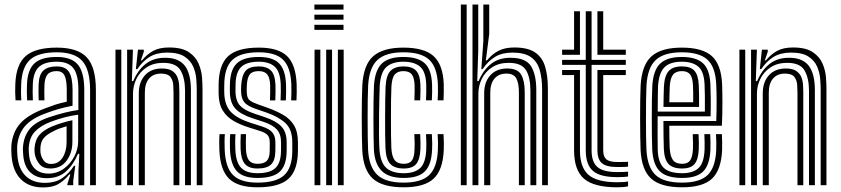

<svg xmlns="http://www.w3.org/2000/svg" viewBox="-20 -820 3721 850"><path d="M378.8 0V-421.8Q378.8 -511 344.6 -549.8Q310.5 -588.5 231.2 -588.5Q149.8 -588.5 113.2 -555.8Q76.8 -523 73.8 -447.5Q73 -431 73 -412.5Q73 -394 74.5 -375.8H48.8Q47.5 -395 47.2 -411.5Q47 -428 47.8 -448.5Q51.2 -535.2 94.2 -572.2Q137.2 -609.2 231.2 -609.2Q324.2 -609.2 364.4 -565.8Q404.5 -522.2 404.5 -421.8V0ZM327.2 0.2V-62L331.2 -138.8H325.2Q304.5 -89.8 271.4 -60.2Q238.2 -30.8 185.8 -31.2Q142.2 -31.2 114.5 -56.8Q86.8 -82.2 82.8 -133.8Q82.2 -141.2 81.6 -151.6Q81 -162 81.8 -169.8Q85.5 -217 111.1 -248.6Q136.8 -280.2 196 -300.5Q269.5 -325.2 327 -333.2V-421.8Q327 -488.8 305 -517.8Q283 -546.8 231.2 -546.8Q177 -546.8 152.1 -523.4Q127.2 -500 125.2 -446.2Q124.8 -430.5 124.6 -412.6Q124.5 -394.8 125.5 -375.8H100Q98.8 -395.8 98.8 -413.6Q98.8 -431.5 99.5 -446.8Q102 -511.5 132.6 -539.6Q163.2 -567.8 231.2 -567.8Q296.5 -567.8 324.8 -533.9Q353 -500 353 -421.8V0.2ZM169.8 9.8Q109.5 9.8 73.1 -25.8Q36.8 -61.2 31.2 -129.5Q30.5 -140 30 -153.2Q29.5 -166.5 30.2 -174.5Q35 -234 69.1 -272.9Q103.2 -311.8 179 -340Q207 -350.8 225.6 -356.9Q244.2 -363 275.5 -369.8V-422Q275.5 -465.5 265.8 -485.4Q256 -505.2 231.2 -505.2Q202.8 -505.2 190.4 -490.4Q178 -475.5 176.8 -443Q176.5 -435 176.2 -415.9Q176 -396.8 176.8 -375.8H151.2Q150.2 -400 150.5 -416.8Q150.8 -433.5 151 -445.8Q152.8 -491 172.8 -508.5Q192.8 -526 231.2 -526Q269.8 -526 285.5 -501.4Q301.2 -476.8 301.2 -422V-352Q266.8 -345.2 240.8 -337.8Q214.8 -330.2 187.5 -320.2Q119 -295.8 89.6 -260.4Q60.2 -225 56 -172.5Q55.5 -163.8 55.9 -152.5Q56.2 -141.2 57 -131.5Q61.8 -72.2 93.4 -41.4Q125 -10.5 178 -10.5Q226.5 -10.5 257 -32.5Q287.5 -54.5 307.5 -86H313.2L304.2 -19.8V0H278.5L278 -4L291.5 -47.5H286.8Q263 -19 237.4 -4.6Q211.8 9.8 169.8 9.8ZM195.2 -51.5Q232.2 -51.5 261.9 -72.8Q291.5 -94 308.8 -126.9Q326 -159.8 326 -194.8V-312.2Q269.8 -305.2 204.5 -280.8Q159.2 -263.5 134.5 -237.2Q109.8 -211 107.2 -165.2Q106.8 -157.5 107.4 -149.8Q108 -142 108.5 -136Q111.8 -95 134.2 -73.2Q156.8 -51.5 195.2 -51.5ZM201.8 -74Q171 -74 154.8 -93.4Q138.5 -112.8 134 -138.2Q132.2 -152.5 132.8 -163Q135.2 -200.5 154.6 -222.9Q174 -245.2 212.2 -261Q231.5 -268.8 254.9 -276Q278.2 -283.2 300.5 -287.8V-192.5Q300.5 -143.5 275 -108.8Q249.5 -74 201.8 -74ZM205.5 -94.2Q239.2 -94.2 257 -122.1Q274.8 -150 274.8 -190.2V-261Q238 -250.5 220.8 -241.2Q187.8 -225.8 173.6 -208.5Q159.5 -191.2 158.8 -163Q158.8 -157.2 158.8 -151.8Q158.8 -146.2 159.8 -140.5Q162.8 -124.5 173.4 -109.4Q184 -94.2 205.5 -94.2Z M851 0V-423.2Q851 -442 849 -469.5Q847 -497 835.8 -524Q824.5 -551 797.5 -569.1Q770.5 -587.2 720.2 -587.2Q674.2 -587.2 643.2 -568.6Q612.2 -550 587.8 -514H581.5L590.8 -600H616.5L616.8 -591L603.5 -552.5H608.2Q632 -580.8 659.1 -595.2Q686.2 -609.8 728.5 -609.8Q785.8 -609.8 816.4 -588.9Q847 -568 859.6 -537.6Q872.2 -507.2 874.4 -477.1Q876.5 -447 876.5 -428.2V0ZM491.2 0V-600H517V0ZM542.8 0V-600H568.5L563.8 -461.2H569.8Q591 -511 626 -537.9Q661 -564.8 712.5 -564.2Q772.2 -563.8 798.8 -528.1Q825.2 -492.5 825.2 -421.5V0H799.2V-418.2Q799.2 -473.5 779.8 -507.6Q760.2 -541.8 703 -541.8Q659.5 -541.8 629.6 -522.2Q599.8 -502.8 584.2 -471.5Q568.8 -440.2 568.8 -405.2V0ZM594.5 0V-407.5Q594.5 -456.5 621.6 -486.6Q648.8 -516.8 696.5 -516.8Q726.8 -516.8 742.9 -505.8Q759 -494.8 765.5 -478Q772 -461.2 773 -443.6Q774 -426 774 -413.2V0H748.2V-411.8Q748.2 -426.8 746.8 -446.1Q745.2 -465.5 734 -479.9Q722.8 -494.2 692.8 -494.2Q659 -494.2 640.1 -472.4Q621.2 -450.5 621.2 -410.2V0Z M1119.8 -74Q1082.2 -74 1064.8 -93.6Q1047.2 -113.2 1045.2 -159.2Q1044.8 -172.5 1044.8 -190.8Q1044.8 -209 1045.8 -226.2H1069.2Q1068.5 -210.2 1068.4 -192.8Q1068.2 -175.2 1068.8 -161Q1070.2 -125.2 1082.2 -110Q1094.2 -94.8 1119.8 -94.8Q1149 -94.8 1161.4 -108.2Q1173.8 -121.8 1174 -151.5Q1174.2 -161.8 1174.2 -171Q1174.2 -180.2 1174.2 -190Q1174.2 -212.2 1163.8 -222.8Q1153.2 -233.2 1134.8 -239L1083.5 -255.2Q1045.2 -267 1014.6 -284.4Q984 -301.8 966.1 -330.9Q948.2 -360 947.8 -406.8Q947.8 -416.8 947.8 -425.9Q947.8 -435 947.8 -442.8Q948 -531.5 989.1 -570.4Q1030.2 -609.2 1125.8 -609.2Q1211.5 -609.2 1250.5 -572Q1289.5 -534.8 1293.2 -448.5Q1294 -432 1293.6 -412.6Q1293.2 -393.2 1292.5 -375.5H1269Q1269.8 -391.2 1270.1 -411Q1270.5 -430.8 1269.8 -447.2Q1266.5 -523 1233 -555.8Q1199.5 -588.5 1125.8 -588.5Q1043.8 -588.5 1008.4 -554.5Q973 -520.5 972.8 -442.8Q972.8 -434 972.6 -425Q972.5 -416 972.8 -406.8Q975 -351.8 1003.5 -323.1Q1032 -294.5 1090.8 -275.8L1140.8 -259.8Q1174 -249 1186.6 -232.5Q1199.2 -216 1199.2 -190Q1199.2 -180.2 1199.2 -171.1Q1199.2 -162 1199 -151.5Q1198.5 -110.2 1180.4 -92.1Q1162.2 -74 1119.8 -74ZM1119.8 -32.2Q1057.2 -32.2 1029.2 -61.5Q1001.2 -90.8 998.2 -157Q997.8 -171.8 997.8 -191Q997.8 -210.2 999 -226.2H1022.5Q1021.2 -210.2 1021.2 -191.4Q1021.2 -172.5 1021.8 -158.2Q1024.2 -102 1047 -77.6Q1069.8 -53.2 1119.8 -53.2Q1175.8 -53.2 1199.6 -76.4Q1223.5 -99.5 1224 -151.2Q1224.2 -161.8 1224.2 -171Q1224.2 -180.2 1224.2 -190Q1224.2 -226.2 1205.8 -246.8Q1187.2 -267.2 1146.8 -280.5L1098 -296.5Q1045 -314 1022.5 -338.4Q1000 -362.8 997.8 -406.8Q997.2 -416.5 997.5 -425.5Q997.8 -434.5 997.8 -442.8Q998 -509.2 1027.5 -538.5Q1057 -567.8 1125.8 -567.8Q1187.2 -567.8 1215.4 -539.6Q1243.5 -511.5 1246.2 -446.8Q1247.5 -417.2 1245.5 -375.5H1222Q1223 -397 1223.2 -413.4Q1223.5 -429.8 1222.8 -446.2Q1220.5 -503.2 1196 -525Q1171.5 -546.8 1125.8 -546.8Q1070.5 -546.8 1046.8 -522.5Q1023 -498.2 1022.8 -442.8Q1022.8 -433.8 1022.5 -424.9Q1022.2 -416 1022.8 -406.8Q1025 -370.8 1043.8 -351.2Q1062.5 -331.8 1105.2 -317.2L1152.8 -301.2Q1202.5 -284.5 1225.8 -260Q1249 -235.5 1249 -190Q1249 -180.2 1249.1 -170.5Q1249.2 -160.8 1249 -151.2Q1248.5 -88.2 1218.8 -60.2Q1189 -32.2 1119.8 -32.2ZM1119.8 9.2Q1033.5 9.2 994.2 -28.8Q955 -66.8 951.2 -154.5Q950.5 -172 950.5 -191.8Q950.5 -211.5 952 -226.2H975.5Q974.2 -212.5 974.1 -193.1Q974 -173.8 974.8 -156Q978 -78.5 1011.8 -45Q1045.5 -11.5 1119.8 -11.5Q1202.2 -11.5 1237.9 -44.1Q1273.5 -76.8 1274 -151.2Q1274 -160.8 1274 -170.5Q1274 -180.2 1274 -190Q1274 -247.2 1243.5 -275.2Q1213 -303.2 1158.8 -322L1112.2 -338Q1073.8 -351.5 1061.6 -367.4Q1049.5 -383.2 1047.8 -407Q1047 -414.5 1047.1 -423.9Q1047.2 -433.2 1047.8 -442.5Q1050.8 -487.2 1067.4 -506.6Q1084 -526 1125.8 -526Q1159.8 -526 1178.6 -508.6Q1197.5 -491.2 1199.5 -443.8Q1200 -432.5 1199.8 -414.1Q1199.5 -395.8 1198.8 -375.5H1175.2Q1176 -394.8 1176.2 -412.4Q1176.5 -430 1176 -442.8Q1174.8 -476.2 1162.9 -490.8Q1151 -505.2 1125.8 -505.2Q1097.2 -505.2 1085.9 -490.8Q1074.5 -476.2 1072.8 -442.5Q1071.5 -423 1072.8 -407Q1074.2 -383.8 1086.5 -375Q1098.8 -366.2 1119.8 -358.8L1164.8 -342.8Q1203.2 -329 1233.6 -311.5Q1264 -294 1281.5 -265.4Q1299 -236.8 1299 -190Q1299 -179.8 1299 -170.5Q1299 -161.2 1299 -151.2Q1298.2 -66 1257.1 -28.4Q1216 9.2 1119.8 9.2Z M1371.8 -777.5V-800H1500.8V-777.5ZM1371.8 -732.8V-755H1500.8V-732.8ZM1371.8 -687.8V-710.2H1500.8V-687.8ZM1475.8 0V-600H1501.5V0ZM1372.5 0V-600H1398.2V0ZM1424 0V-600H1450V0Z M1767.5 9.2Q1673.2 9.2 1630.9 -28.9Q1588.5 -67 1583.8 -154.2Q1582.8 -178 1582.1 -216.9Q1581.5 -255.8 1581.5 -299.2Q1581.5 -342.8 1582.1 -381.5Q1582.8 -420.2 1584 -443.2Q1589.5 -534 1632.8 -571.6Q1676 -609.2 1765.8 -609.2Q1857.2 -609.2 1899 -572.1Q1940.8 -535 1944.5 -448.5Q1945 -432.2 1944.6 -412.1Q1944.2 -392 1943.5 -375.8H1917.5Q1918.5 -392.5 1918.9 -411.4Q1919.2 -430.2 1918.5 -447.5Q1915.2 -523 1879.9 -555.8Q1844.5 -588.5 1765.8 -588.5Q1688.2 -588.5 1651.4 -555Q1614.5 -521.5 1609.8 -441.8Q1608.5 -417.5 1608 -378.2Q1607.5 -339 1607.5 -295.8Q1607.5 -252.5 1608 -215.1Q1608.5 -177.8 1609.5 -157Q1613.2 -82.8 1649.2 -47.1Q1685.2 -11.5 1767.5 -11.5Q1845 -11.5 1880 -44.9Q1915 -78.2 1918.5 -155.5Q1919.2 -172 1919.1 -187.2Q1919 -202.5 1917.5 -226.2H1943.5Q1944.8 -204.8 1945 -189Q1945.2 -173.2 1944.5 -154.5Q1940.5 -66.8 1899.4 -28.8Q1858.2 9.2 1767.5 9.2ZM1767.5 -32.2Q1700.2 -32.2 1669.4 -63.9Q1638.5 -95.5 1635.2 -157.8Q1634.2 -179.2 1633.8 -217Q1633.2 -254.8 1633.2 -297.6Q1633.2 -340.5 1633.8 -378.9Q1634.2 -417.2 1635.5 -440.2Q1639.8 -509 1670.1 -538.4Q1700.5 -567.8 1765.8 -567.8Q1829.2 -567.8 1859.6 -540.5Q1890 -513.2 1892.8 -446.8Q1893.5 -431.2 1893.1 -412.9Q1892.8 -394.5 1891.8 -375.8H1866Q1866.8 -395.5 1867.1 -413.5Q1867.5 -431.5 1867 -446.2Q1864.8 -503.5 1839.4 -525.1Q1814 -546.8 1765.8 -546.8Q1717 -546.8 1690.9 -523.6Q1664.8 -500.5 1661 -438.5Q1660.5 -425 1659.6 -391.2Q1658.8 -357.5 1658.2 -315.1Q1657.8 -272.8 1657.9 -232Q1658 -191.2 1659.5 -164Q1663 -102 1689.1 -77.6Q1715.2 -53.2 1767.5 -53.2Q1815.2 -53.2 1839.8 -75.6Q1864.2 -98 1867 -156.8Q1867.5 -171 1867.5 -185.5Q1867.5 -200 1866 -226.2H1891.8Q1893.5 -198.8 1893.5 -185Q1893.5 -171.2 1892.8 -156.2Q1889.8 -89.8 1860.8 -61Q1831.8 -32.2 1767.5 -32.2ZM1767.5 -74Q1727.2 -74 1707.9 -94.2Q1688.5 -114.5 1686.5 -164.5Q1685.5 -187 1685.1 -223.9Q1684.8 -260.8 1684.9 -302Q1685 -343.2 1685.5 -379.5Q1686 -415.8 1687 -437Q1690 -489.2 1710 -507.6Q1730 -526 1765.8 -526Q1804.2 -526 1822 -507.2Q1839.8 -488.5 1841.2 -443.8Q1841.8 -434 1841.5 -417.1Q1841.2 -400.2 1840.2 -375.8H1814.5Q1816.2 -419.5 1815.5 -442.8Q1814.2 -476 1803 -490.6Q1791.8 -505.2 1765.8 -505.2Q1740.2 -505.2 1727.5 -490Q1714.8 -474.8 1712.8 -435.5Q1711.8 -414 1711.2 -377.4Q1710.8 -340.8 1710.8 -299.6Q1710.8 -258.5 1711.1 -222.1Q1711.5 -185.8 1712.5 -164.8Q1714.8 -126.8 1727.4 -110.8Q1740 -94.8 1767.5 -94.8Q1793.2 -94.8 1803.9 -109.9Q1814.5 -125 1815.2 -159.5Q1815.8 -173.5 1815.8 -185.5Q1815.8 -197.5 1814.2 -226.2H1840.2Q1841.5 -203 1841.6 -186.6Q1841.8 -170.2 1841.2 -159.5Q1839.2 -113.2 1822.2 -93.6Q1805.2 -74 1767.5 -74Z M2380 0V-423.2Q2380 -474.2 2369.1 -511Q2358.2 -547.8 2329.9 -567.5Q2301.5 -587.2 2249.2 -587.2Q2203.2 -587.2 2172.1 -568.6Q2141 -550 2116.5 -514H2110.8L2119.8 -637V-800H2145.8V-669L2130.8 -552.5H2135.5Q2159.2 -581 2187.4 -595.4Q2215.5 -609.8 2257.5 -609.8Q2316.8 -609.8 2348.9 -587.9Q2381 -566 2393.2 -525.2Q2405.5 -484.5 2405.5 -428.2V0ZM2020.2 0V-800H2046V0ZM2071.8 0V-800H2097.2V-594.2L2092.8 -461.2H2098.8Q2120 -511.2 2155 -538Q2190 -564.8 2241.5 -564.2Q2308.5 -563.8 2331.4 -526.1Q2354.2 -488.5 2354.2 -421.5V0H2328.2V-418.2Q2328.2 -477.8 2308.4 -509.8Q2288.5 -541.8 2232 -541.8Q2188.8 -541.8 2158.8 -522.2Q2128.8 -502.8 2113.2 -471.5Q2097.8 -440.2 2097.8 -405.2V0ZM2123.5 0V-407.5Q2123.5 -456.5 2150.6 -486.6Q2177.8 -516.8 2225.5 -516.8Q2272 -516.8 2287.5 -489.1Q2303 -461.5 2303 -413.2V0H2277.2V-411.8Q2277.2 -451.2 2265.8 -472.8Q2254.2 -494.2 2221.8 -494.2Q2188 -494.2 2169.2 -472.2Q2150.5 -450.2 2150.5 -410.2V0Z M2713.2 -35.8Q2636.2 -35.8 2604.8 -63.6Q2573.2 -91.5 2573.2 -154.5V-532.8H2468.5V-555H2573.2V-770H2599V-555H2750.5V-532.8H2599V-154.5Q2599 -103 2624.8 -80.6Q2650.5 -58.2 2713.2 -58.2Q2737.8 -58.2 2760.5 -60V-38.5Q2743 -35.8 2713.2 -35.8ZM2468.5 -577.5V-600H2521.5V-770H2547.5V-577.5ZM2624.8 -577.5V-770H2650.5V-600H2750.5V-577.5ZM2713.2 9.2Q2609.5 9.2 2565.5 -28.8Q2521.5 -66.8 2521.5 -154.5V-487.8H2468.5V-510.2H2547.5V-154.5Q2547.5 -79.2 2585.1 -46.2Q2622.8 -13.2 2713.2 -13.2Q2744.2 -13.2 2760.5 -16.8V4.8Q2742.8 9.2 2713.2 9.2ZM2713.2 -80.5Q2664.5 -80.5 2644.6 -97.6Q2624.8 -114.8 2624.8 -154.5V-510.2H2750.5V-487.8H2650.5V-154.5Q2650.5 -126.5 2664.4 -114.6Q2678.2 -102.8 2713.2 -102.8Q2754 -102.8 2760.5 -103.8V-82.2Q2752.8 -81.2 2741.8 -80.9Q2730.8 -80.5 2713.2 -80.5Z M3000 9.2Q2905.5 9.2 2863.1 -28.9Q2820.8 -67 2816 -154.2Q2815 -178 2814.4 -216.9Q2813.8 -255.8 2813.8 -299.2Q2813.8 -342.8 2814.4 -381.5Q2815 -420.2 2816.2 -443.2Q2821.8 -533.8 2865.1 -571.5Q2908.5 -609.2 2998.5 -609.2Q3089.2 -609.2 3130.9 -572.1Q3172.5 -535 3176.8 -448.5Q3178.2 -410.8 3178.2 -361.5Q3178.2 -312.2 3175.8 -263.5H2943Q2943 -235.2 2943.5 -207.1Q2944 -179 2944.8 -164.5Q2947 -127.8 2959.4 -111.2Q2971.8 -94.8 3000 -94.8Q3024.2 -94.8 3035.1 -109.6Q3046 -124.5 3047.8 -160.8Q3048.8 -182 3046.8 -226.2H3072.5Q3074.8 -182.8 3073.5 -159.5Q3071.5 -113 3054.5 -93.5Q3037.5 -74 3000 -74Q2958.2 -74 2939.5 -94.1Q2920.8 -114.2 2918.8 -161.5Q2918 -182.5 2917.5 -216.1Q2917 -249.8 2917 -284.2H3151Q3152.5 -324.8 3152.5 -368.5Q3152.5 -412.2 3150.8 -447.2Q3147.2 -524 3111.4 -556.2Q3075.5 -588.5 2998.5 -588.5Q2920.5 -588.5 2883.6 -554.9Q2846.8 -521.2 2842 -441.8Q2840.8 -417.5 2840.2 -378.2Q2839.8 -339 2839.8 -295.9Q2839.8 -252.8 2840.2 -215.2Q2840.8 -177.8 2841.8 -157Q2846 -80 2881.8 -45.8Q2917.5 -11.5 3000 -11.5Q3077.5 -11.5 3112.4 -44.8Q3147.2 -78 3150.8 -155.5Q3151.5 -172 3151.1 -190.6Q3150.8 -209.2 3149.8 -226.2H3175.8Q3176.5 -210.5 3177 -191Q3177.5 -171.5 3176.8 -154.5Q3172.5 -66.5 3131.6 -28.6Q3090.8 9.2 3000 9.2ZM3000 -32.2Q2933 -32.2 2902.1 -60.9Q2871.2 -89.5 2867.5 -157.8Q2866.5 -179.5 2866 -217.1Q2865.5 -254.8 2865.5 -297.5Q2865.5 -340.2 2866 -378.6Q2866.5 -417 2867.8 -440.2Q2872 -508.8 2902.4 -538.2Q2932.8 -567.8 2998.5 -567.8Q3061.5 -567.8 3091.8 -540.4Q3122 -513 3125 -446.5Q3126.2 -419 3126.6 -382Q3127 -345 3125.8 -305H2891.5Q2891.2 -260.8 2891.2 -226.9Q2891.2 -193 2891.8 -159.8Q2892.8 -102.5 2917.5 -77.9Q2942.2 -53.2 3000 -53.2Q3047.5 -53.2 3072 -75.4Q3096.5 -97.5 3099.2 -157Q3100.2 -184.8 3098.2 -226.2H3124Q3125 -208.5 3125.4 -190.8Q3125.8 -173 3125 -156.2Q3121.8 -89.5 3093 -60.9Q3064.2 -32.2 3000 -32.2ZM2891.8 -325.8H3100.5Q3101 -361.2 3100.6 -391.6Q3100.2 -422 3099.2 -446Q3096.5 -504.5 3070.8 -525.6Q3045 -546.8 2998.5 -546.8Q2946.2 -546.8 2921.6 -522.1Q2897 -497.5 2893.2 -438.5Q2892.8 -426.5 2892.2 -394.9Q2891.8 -363.2 2891.8 -325.8ZM2917.2 -346.5Q2917.5 -369.8 2918 -395.1Q2918.5 -420.5 2919.2 -437Q2922 -485.2 2940.5 -505.6Q2959 -526 2998.5 -526Q3037.2 -526 3054.4 -506.6Q3071.5 -487.2 3073.5 -443.5Q3074.2 -427.5 3074.8 -400.8Q3075.2 -374 3074.8 -346.5ZM2943.2 -367.2H3048.8Q3049.2 -388.8 3048.8 -409.9Q3048.2 -431 3047.8 -442.5Q3046.2 -476.2 3034.9 -490.8Q3023.5 -505.2 2998.5 -505.2Q2972 -505.2 2959.5 -489.4Q2947 -473.5 2945 -435.8Q2944.5 -422.8 2944.1 -406.1Q2943.8 -389.5 2943.2 -367.2Z M3613.2 0V-423.2Q3613.2 -442 3611.2 -469.5Q3609.2 -497 3598 -524Q3586.8 -551 3559.8 -569.1Q3532.8 -587.2 3482.5 -587.2Q3436.5 -587.2 3405.5 -568.6Q3374.5 -550 3350 -514H3343.8L3353 -600H3378.8L3379 -591L3365.8 -552.5H3370.5Q3394.2 -580.8 3421.4 -595.2Q3448.5 -609.8 3490.8 -609.8Q3548 -609.8 3578.6 -588.9Q3609.2 -568 3621.9 -537.6Q3634.5 -507.2 3636.6 -477.1Q3638.8 -447 3638.8 -428.2V0ZM3253.5 0V-600H3279.2V0ZM3305 0V-600H3330.8L3326 -461.2H3332Q3353.2 -511 3388.2 -537.9Q3423.2 -564.8 3474.8 -564.2Q3534.5 -563.8 3561 -528.1Q3587.5 -492.5 3587.5 -421.5V0H3561.5V-418.2Q3561.5 -473.5 3542 -507.6Q3522.5 -541.8 3465.2 -541.8Q3421.8 -541.8 3391.9 -522.2Q3362 -502.8 3346.5 -471.5Q3331 -440.2 3331 -405.2V0ZM3356.8 0V-407.5Q3356.8 -456.5 3383.9 -486.6Q3411 -516.8 3458.8 -516.8Q3489 -516.8 3505.1 -505.8Q3521.2 -494.8 3527.8 -478Q3534.2 -461.2 3535.2 -443.6Q3536.2 -426 3536.2 -413.2V0H3510.5V-411.8Q3510.5 -426.8 3509 -446.1Q3507.5 -465.5 3496.2 -479.9Q3485 -494.2 3455 -494.2Q3421.2 -494.2 3402.4 -472.4Q3383.5 -450.5 3383.5 -410.2V0Z"/></svg>

Font: Big Shoulders Inline Display ExtraBold
Style: Regular
Weight: 800
Designer: Patric King
Foundry: XO Type Co
Version: Version 1.000